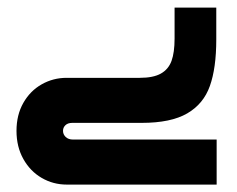

<svg xmlns="http://www.w3.org/2000/svg" viewBox="-20 -498 640 518"><path d="M24.5 -145Q24.5 -188 43 -220.5Q61.5 -253 92.5 -270.5Q123.5 -288 159.5 -288H357Q393.5 -288 414 -299.5Q434.5 -311 442.8 -333.8Q451 -356.5 451 -394V-477.5H563.5V-391.5Q563.5 -314.5 546.2 -266Q529 -217.5 485 -192Q441 -166.5 362.5 -166.5H175Q163 -166.5 156.5 -160.2Q150 -154 150 -145Q150 -135.5 157.2 -128.5Q164.5 -121.5 177 -121.5H564.5V0H160Q123.5 0 92.5 -18Q61.5 -36 43 -69Q24.5 -102 24.5 -145Z"/></svg>

Font: JuliaMono ExtraBoldItalic
Style: Regular
Weight: 800
Italic angle: -9°
Monospace: yes
Designer: cormullion
Foundry: corm
Version: Version 0.049; ttfautohint (v1.8.4)